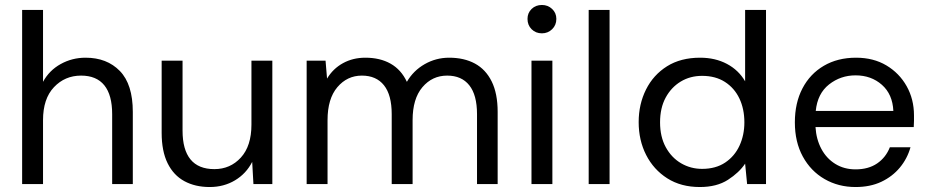

<svg xmlns="http://www.w3.org/2000/svg" viewBox="-20 -740 3737 772"><path d="M69 0V-700H153V-411Q178 -457 224 -482.5Q270 -508 324 -508Q410 -508 462 -454.5Q514 -401 514 -290V0H431V-281Q431 -358 399.5 -397Q368 -436 306 -436Q241 -436 197 -389.5Q153 -343 153 -257V0Z M823 12Q765 12 721.5 -11.5Q678 -35 654 -83.5Q630 -132 630 -206V-496H714V-215Q714 -138 746 -99Q778 -60 842 -60Q906 -60 948.5 -106.5Q991 -153 991 -239V-496H1075V0H999L994 -89Q970 -42 925 -15Q880 12 823 12Z M1213 0V-496H1289L1295 -424Q1319 -464 1359 -486Q1399 -508 1449 -508Q1508 -508 1550.5 -484Q1593 -460 1616 -411Q1642 -456 1687.5 -482Q1733 -508 1786 -508Q1846 -508 1889.5 -484.5Q1933 -461 1957 -412.5Q1981 -364 1981 -290V0H1898V-281Q1898 -358 1867 -397Q1836 -436 1778 -436Q1718 -436 1678.5 -389.5Q1639 -343 1639 -257V0H1555V-281Q1555 -358 1524 -397Q1493 -436 1435 -436Q1376 -436 1336.5 -389.5Q1297 -343 1297 -257V0Z M2159 -606Q2134 -606 2117.5 -622.5Q2101 -639 2101 -664Q2101 -688 2117.5 -704Q2134 -720 2159 -720Q2183 -720 2200 -704Q2217 -688 2217 -664Q2217 -639 2200 -622.5Q2183 -606 2159 -606ZM2117 0V-496H2201V0Z M2347 0V-700H2431V0Z M2794 12Q2718 12 2663 -23Q2608 -58 2578 -117Q2548 -176 2548 -249Q2548 -321 2577.5 -380Q2607 -439 2662 -473.5Q2717 -508 2795 -508Q2856 -508 2903 -483Q2950 -458 2976 -413V-700H3060V0H2984L2976 -82Q2952 -46 2907 -17Q2862 12 2794 12ZM2803 -61Q2858 -61 2896 -86.5Q2934 -112 2953.5 -154.5Q2973 -197 2973 -248Q2973 -302 2953 -344Q2933 -386 2895 -410.5Q2857 -435 2803 -435Q2755 -435 2717 -412Q2679 -389 2656.5 -347.5Q2634 -306 2634 -248Q2634 -190 2657 -148Q2680 -106 2718.5 -83.5Q2757 -61 2803 -61Z M3420 12Q3351 12 3295.5 -20Q3240 -52 3208 -110.5Q3176 -169 3176 -248Q3176 -326 3206.5 -384.5Q3237 -443 3292.5 -475.5Q3348 -508 3422 -508Q3492 -508 3544 -477Q3596 -446 3625.5 -393.5Q3655 -341 3655 -276Q3655 -262 3655 -254Q3655 -246 3654 -229H3259Q3262 -180 3282.5 -141.5Q3303 -103 3338.5 -81Q3374 -59 3420 -59Q3472 -59 3507 -83Q3542 -107 3558 -148H3641Q3628 -102 3598 -66Q3568 -30 3523.5 -9Q3479 12 3420 12ZM3260 -294H3572Q3569 -361 3526 -399Q3483 -437 3420 -437Q3360 -437 3313.5 -400.5Q3267 -364 3260 -294Z"/></svg>

Font: Rethink Sans
Style: Regular
Weight: 400
Designer: The Rethink Sans project authors (Hans Thiessen). DM Sans designed by Colophon Foundry.
Foundry: Rethink Communications LLC
Version: Version 1.001